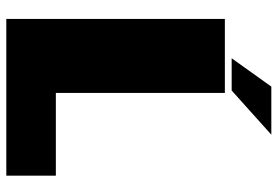

<svg xmlns="http://www.w3.org/2000/svg" viewBox="-152 -706 858 593"><g transform="rotate(90 276.5 -409.0)"><path d="M38 0H522V-153H266.5V-675H38ZM159.5 -696H259L395.5 -818.5H247Z"/></g></svg>

Font: Anybody Thin Black
Style: Regular
Weight: 900
Version: Version 1.113;gftools[0.9.25]